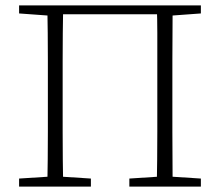

<svg xmlns="http://www.w3.org/2000/svg" viewBox="-20 -694 819 714"><path d="M156 0Q157 -51 157.5 -101.5Q158 -152 158 -205Q158 -258 158 -315V-365Q158 -417 158 -468.5Q158 -520 157.5 -571.5Q157 -623 156 -674H215Q214 -623 213.5 -571.5Q213 -520 213 -468.5Q213 -417 213 -365V-315Q213 -258 213 -205.5Q213 -153 213.5 -102Q214 -51 215 0ZM563 0Q564 -51 564.5 -101.5Q565 -152 565 -205Q565 -258 565 -315V-365Q565 -417 565 -468.5Q565 -520 565 -571.5Q565 -623 563 -674H622Q622 -623 621.5 -571.5Q621 -520 621 -468.5Q621 -417 621 -365V-315Q621 -258 621 -205.5Q621 -153 621.5 -102Q622 -51 622 0ZM51 0V-30L176 -38H194L318 -30V0ZM461 0V-30L584 -38H603L727 -30V0ZM51 -644V-674H183V-635H175ZM596 -635V-674H727V-644L604 -635ZM186 -641V-674H593V-641Z"/></svg>

Font: Source Serif 4 18pt Light
Style: Regular
Weight: 300
Designer: Frank Grießhammer
Foundry: Adobe Systems Incorporated
Version: Version 4.004;hotconv 1.0.116;makeotfexe 2.5.65601